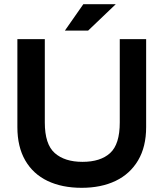

<svg xmlns="http://www.w3.org/2000/svg" viewBox="-20 -887 781 917"><path d="M370 10Q276 10 207 -23Q138 -56 100.5 -121Q63 -186 63 -280V-700H194V-302Q194 -198 241.5 -156Q289 -114 374 -114Q460 -114 506 -156Q552 -198 552 -302V-700H678V-280Q678 -186 639.5 -121Q601 -56 532 -23Q463 10 370 10ZM290 -741 378 -867H533L401 -741Z"/></svg>

Font: REM Medium
Style: Regular
Weight: 500
Designer: Octavio Pardo
Foundry: Ashler Design
Version: Version 1.005;gftools[0.9.28]